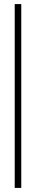

<svg xmlns="http://www.w3.org/2000/svg" viewBox="-20 -819 177 939"><path d="M52 100V-799H84V100Z"/></svg>

Font: Foldit ExtraLight
Style: Regular
Weight: 250
Version: Version 1.003